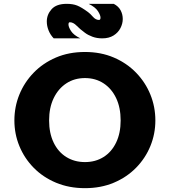

<svg xmlns="http://www.w3.org/2000/svg" viewBox="-20 -976 885 1001"><path d="M423 5Q340 5 272 -23.5Q204 -52 155.5 -101.5Q107 -151 81 -214.5Q55 -278 55 -348Q55 -419 81 -483Q107 -547 155.5 -597Q204 -647 271.5 -676Q339 -705 423 -705Q506 -705 573.5 -676Q641 -647 689.5 -597Q738 -547 764 -483Q790 -419 790 -348Q790 -278 764 -214.5Q738 -151 689.5 -101.5Q641 -52 573.5 -23.5Q506 5 423 5ZM423 -131Q478 -131 520 -157.5Q562 -184 585.5 -233Q609 -282 609 -348Q609 -415 585.5 -464.5Q562 -514 520 -541.5Q478 -569 423 -569Q368 -569 326 -541.5Q284 -514 260 -464.5Q236 -415 236 -348Q236 -282 259.5 -233Q283 -184 325.5 -157.5Q368 -131 423 -131ZM260 -776Q242 -795 233 -818Q224 -841 224 -864Q224 -900 249 -928Q274 -956 328 -956Q360 -956 382.5 -947Q405 -938 439 -913Q450 -905 464.5 -888.5Q479 -872 496 -872Q504 -872 504 -884Q504 -897 490.5 -918Q477 -939 442 -956H573Q598 -943 609 -922Q620 -901 620 -877Q620 -853 608 -829.5Q596 -806 572 -791Q548 -776 513 -776Q485 -776 462 -784.5Q439 -793 423 -805Q397 -824 379.5 -842Q362 -860 344 -860Q337 -860 337 -848Q337 -835 350.5 -814Q364 -793 399 -776Z"/></svg>

Font: Panamera Black
Style: Regular
Weight: 900
Designer: Bastien Sozeau
Foundry: NBR — Bastien Sozeau
Version: Version 3.002; ttfautohint (v1.8.4.7-5d5b);gftools[0.9.33]